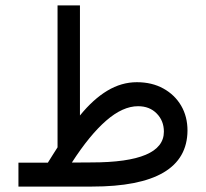

<svg xmlns="http://www.w3.org/2000/svg" viewBox="-20 -687 758 707"><path d="M156.2 -87.9Q165 -102.1 174.1 -116.5Q183.1 -130.9 191.9 -144.5V-667H274.4V-261.7Q323.2 -321.8 375.2 -353Q427.2 -384.3 483.9 -384.3Q539.6 -384.3 581.5 -361.1Q623.5 -337.9 647 -297.9Q670.4 -257.8 670.4 -206.1Q668.9 0 318.8 0H47.9V-87.9ZM316.9 -88.9Q583.5 -88.9 583.5 -202.1Q583.5 -242.2 557.1 -269Q530.8 -295.9 488.3 -295.9Q432.1 -295.9 371.1 -242.9Q310.1 -189.9 244.6 -88.4Z"/></svg>

Font: Vazir FD-WOL
Style: Regular-FD-WOL
Weight: 400
Designer: Saber Rastikerdar
Foundry: Saber Rastikerdar
Version: Version 30.1.0